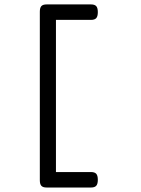

<svg xmlns="http://www.w3.org/2000/svg" viewBox="-20 -690 640 873"><path d="M424.8 127.4Q424.8 146.5 417.7 154.5Q410.6 162.6 394 162.6H222.2H191.9Q175.3 162.6 168.2 155Q161.1 147.5 161.1 129.4V-636.7Q161.1 -654.8 168.2 -662.4Q175.3 -669.9 191.9 -669.9H234.4H394Q410.6 -669.9 417.7 -661.9Q424.8 -653.8 424.8 -634.8Q424.8 -615.7 417.7 -607.7Q410.6 -599.6 394 -599.6H234.4V92.3H394Q410.6 92.3 417.7 100.3Q424.8 108.4 424.8 127.4Z"/></svg>

Font: Courier Prime Code
Style: Regular
Weight: 400
Designer: Alan Dague-Greene
Foundry: Quote-Unquote Apps
Version: Version 3.0318